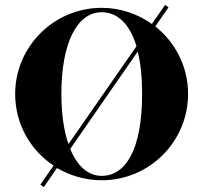

<svg xmlns="http://www.w3.org/2000/svg" viewBox="-20 -716 831 785"><path d="M655 -696 601 -618C543 -659 472 -684 396 -684C200 -684 42 -525 42 -332C42 -209 104 -102 199 -39L145 39L159 49L213 -29C267 2 329 21 396 21C591 21 749 -137 749 -332C749 -443 697 -543 615 -608L669 -686ZM231 -332C231 -543 296 -666 396 -666C459 -666 510 -620 538 -527L260 -127C241 -181 231 -251 231 -332ZM561 -332C561 -105 494 3 396 3C340 3 296 -37 267 -107L543 -505C555 -458 561 -400 561 -332Z"/></svg>

Font: Purple Purse
Style: Regular
Weight: 400
Designer: Astigmatic (AOETI)
Foundry: Astigmatic (AOETI)
Version: Version 1.000